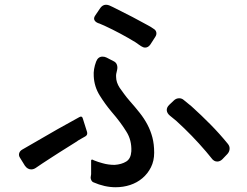

<svg xmlns="http://www.w3.org/2000/svg" viewBox="-20 -794 1040 807"><path d="M573 -600Q568 -604 562 -607.5Q556 -611 550 -616Q486 -655 419 -686Q411 -689 405 -692Q399 -695 392 -697Q380 -702 376.5 -710.5Q373 -719 381 -730L400 -758Q415 -781 440 -771Q447 -768 454 -764.5Q461 -761 469 -757L536 -723Q553 -714 569.5 -705Q586 -696 601 -688Q608 -684 613.5 -681Q619 -678 624 -674Q635 -668 637 -658Q639 -648 632 -638L612 -607Q603 -594 590 -594Q582 -594 573 -600ZM466 -7Q420 -7 372 -28Q367 -30 364 -36Q361 -42 361 -48L363 -62V-113Q361 -129 375 -120Q392 -113 411 -108Q435 -101 462 -101Q491 -103 510.5 -115Q530 -127 532 -158Q534 -205 511 -241Q500 -259 484.5 -280Q469 -301 449 -324Q422 -356 399 -393Q376 -430 374 -474Q372 -503 384 -535Q392 -556 411 -556Q420 -556 428 -552L457 -537Q468 -532 471.5 -521.5Q475 -511 472 -499Q467 -482 468 -471Q468 -448 483 -425Q491 -414 501 -400Q511 -386 525 -370Q548 -344 567 -320Q586 -296 599.5 -270.5Q613 -245 620.5 -216.5Q628 -188 628 -152Q628 -118 614.5 -91Q601 -64 578.5 -45Q556 -26 527 -16.5Q498 -7 466 -7ZM869 -129Q864 -136 858 -142.5Q852 -149 846 -157Q817 -191 786 -223Q755 -255 722 -285Q714 -291 707.5 -297Q701 -303 694 -308Q682 -318 681 -330Q680 -342 691 -353L710 -371Q720 -381 733 -381Q744 -381 752 -374Q767 -362 785 -347Q826 -310 864.5 -271Q903 -232 938 -189Q946 -179 945 -167.5Q944 -156 936 -147L915 -125Q905 -115 893 -115Q879 -115 869 -129ZM85 -97 64 -131Q58 -140 60.5 -149.5Q63 -159 73 -165L222 -251L314 -302Q325 -308 328 -296L346 -239Q349 -227 339 -221Q331 -216 320.5 -210.5Q310 -205 299 -197L229 -153Q210 -141 192.5 -129.5Q175 -118 158 -107L130 -88Q121 -82 111 -82Q96 -82 85 -97Z"/></svg>

Font: Higure Gothic Medium
Style: Regular
Weight: 500
Designer: Yoshimichi Ohira
Foundry: Positype
Version: Version 1.000